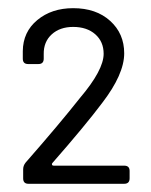

<svg xmlns="http://www.w3.org/2000/svg" viewBox="-20 -887 366 465"><path d="M280.8 -441.9H48.8Q36.1 -441.9 36.1 -455.1V-477.1Q36.1 -485.8 42 -493.2Q124.5 -587.4 173.8 -649.9Q231 -717.3 231 -756.8Q231 -786.1 210.7 -804Q190.4 -821.8 157.2 -821.8Q125 -821.8 105.2 -803.7Q85.4 -785.6 85.9 -755.9V-745.1Q85.9 -731.9 73.2 -731.9H47.9Q35.2 -731.9 35.2 -745.1V-763.2Q35.6 -809.6 70.3 -838.4Q105 -867.2 157.2 -867.2Q212.9 -867.2 246.8 -836.4Q280.8 -805.7 280.8 -757.8Q280.8 -707 227.1 -637.2Q186 -582.5 106.9 -492.2Q105 -490.2 106 -488Q106.9 -485.8 109.9 -485.8H280.8Q293.9 -485.8 293.9 -473.1V-455.1Q293.9 -441.9 280.8 -441.9Z"/></svg>

Font: Barlow
Style: Regular
Weight: 400
Designer: Jeremy Tribby
Foundry: Jeremy Tribby
Version: Version 1.101